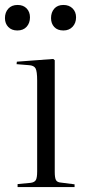

<svg xmlns="http://www.w3.org/2000/svg" viewBox="-29 -755 354 775"><path d="M42 0V-12L95 -17Q110 -19 115.5 -28Q121 -37 121 -63V-430Q121 -467 114.5 -479Q108 -491 87 -492L38 -496L39 -506L186 -517L192 -512V-61Q192 -37 197 -28Q202 -19 217 -18L272 -11V0ZM227 -632Q203 -632 190 -646Q177 -660 177 -682Q177 -705 190 -720Q203 -735 227 -735Q250 -735 264 -721Q278 -707 278 -685Q278 -662 264 -647Q250 -632 227 -632ZM41 -632Q18 -632 4.5 -646Q-9 -660 -9 -682Q-9 -705 4.5 -720Q18 -735 42 -735Q65 -735 78.5 -721Q92 -707 92 -685Q92 -662 78.5 -647Q65 -632 41 -632Z"/></svg>

Font: Literata 72pt Light
Style: Regular
Weight: 300
Designer: Latin by Veronika Burian and Jose Scaglione. Greek by Irene Vlachou. Cyrillic by Vera Evstafieva.
Foundry: TypeTogether
Version: Version 3.002